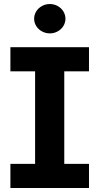

<svg xmlns="http://www.w3.org/2000/svg" viewBox="-20 -944 499 964"><path d="M32.2 -707H426.8V-585.9H302.7V-121.1H426.8V0H32.2V-121.1H156.2V-585.9H32.2ZM151.4 -849.6Q151.4 -869.6 161.9 -886.7Q172.4 -903.8 190.7 -913.8Q209 -923.8 230.5 -923.8Q251.5 -923.8 269.5 -913.8Q287.6 -903.8 298.1 -886.7Q308.6 -869.6 308.6 -849.6Q308.6 -830.1 298.1 -813.2Q287.6 -796.4 269.5 -786.4Q251.5 -776.4 230.5 -776.4Q209 -776.4 190.7 -786.4Q172.4 -796.4 161.9 -813.2Q151.4 -830.1 151.4 -849.6Z"/></svg>

Font: Pretendard GOV
Style: Bold
Weight: 700
Designer: Base glyphs from Inter by Rasmus Andersson; Hangeul glyphs from Noto Sans CJK(Source Han Sans) by Jang Soo-young and Kan
Foundry: Kil Hyung-jin
Version: Version 1.309